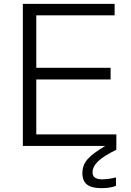

<svg xmlns="http://www.w3.org/2000/svg" viewBox="-20 -760 682 1000"><path d="M99 -740H577V-680H169V-407H556V-346H169V-60H586V20Q520 52 491 80Q462 108 462 138Q462 174 512 174Q526 174 545.5 171.5Q565 169 584 164V208Q570 214 549.5 217Q529 220 508 220Q457 220 433 201Q409 182 409 141Q409 122 415 104.5Q421 87 435 70.5Q449 54 472 37Q495 20 528 0H99Z"/></svg>

Font: Encode Sans Wide
Style: Light
Weight: 300
Designer: Pablo Impallari, Andres Torresi
Foundry: Pablo Impallari, Andres Torresi
Version: Version 1.000; ttfautohint (v1.00) -l 8 -r 50 -G 200 -x 14 -